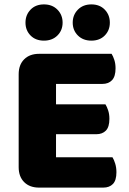

<svg xmlns="http://www.w3.org/2000/svg" viewBox="-20 -851 588 874"><path d="M158 3Q115 3 90 -22Q65 -47 65 -90V-513Q65 -556 90 -581Q115 -606 158 -606H488Q495 -595 500.5 -578Q506 -561 506 -540Q506 -503 490 -486Q474 -469 446 -469H235V-376H460Q467 -365 472.5 -348Q478 -331 478 -310Q478 -273 462 -256.5Q446 -240 418 -240H235V-135H492Q499 -124 504.5 -106Q510 -88 510 -67Q510 -30 494 -13.5Q478 3 450 3ZM265 -748Q265 -713 241.5 -689.5Q218 -666 180 -666Q142 -666 119 -689.5Q96 -713 96 -748Q96 -783 119 -807Q142 -831 180 -831Q218 -831 241.5 -807Q265 -783 265 -748ZM480 -748Q480 -713 457 -689.5Q434 -666 396 -666Q358 -666 334.5 -689.5Q311 -713 311 -748Q311 -783 334.5 -807Q358 -831 396 -831Q434 -831 457 -807Q480 -783 480 -748Z"/></svg>

Font: Baloo Bhaina 2 ExtraBold
Style: Regular
Weight: 800
Designer: Yesha Goshar, Manish Minz, Shuchita Grover and Ek Type
Foundry: Ek Type
Version: Version 1.640;hotconv 1.0.111;makeotfexe 2.5.65597; ttfautoh